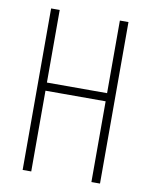

<svg xmlns="http://www.w3.org/2000/svg" viewBox="-81 -775 659 836"><g transform="rotate(10 248.0 -357.0)"><path d="M419 0H381V-357H115V0H77V-714H115V-393H381V-714H419Z"/></g></svg>

Font: Noto Sans Khmer UI ExtraCondensed ExtraLight
Style: Regular
Weight: 200
Width: 2
Designer: Danh Hong and the Monotype Design Team
Foundry: Monotype Imaging Inc.
Version: Version 2.002; ttfautohint (v1.8.4.7-5d5b)